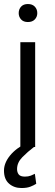

<svg xmlns="http://www.w3.org/2000/svg" viewBox="-23 -741 277 968"><path d="M71.3 -674.8Q71.3 -694.3 83.3 -707.5Q95.2 -720.7 117.7 -720.7Q140.1 -720.7 152.6 -707.5Q165 -694.3 165 -674.8Q165 -656.2 152.6 -643.1Q140.1 -629.9 117.7 -629.9Q95.2 -629.9 83.3 -643.1Q71.3 -656.2 71.3 -674.8ZM154.3 -528.3V0H79.6V-528.3ZM116.2 -23.4 148.4 0Q116.2 24.4 89.6 51.5Q63 78.6 63 111.3Q63 127.9 71.5 138.7Q80.1 149.4 102.5 149.4Q119.6 149.4 132.3 144.5Q145 139.6 152.8 135.3L159.7 185.5Q148.4 192.9 130.6 200Q112.8 207 85.4 207Q47.9 207 22.5 184.8Q-2.9 162.6 -2.9 119.1Q-2.9 81.1 27.1 43.7Q57.1 6.3 116.2 -23.4Z"/></svg>

Font: Vazirmatn RD UI Light
Style: Regular
Weight: 300
Designer: Saber Rastikerdar
Foundry: Saber Rastikerdar
Version: Version 33.003